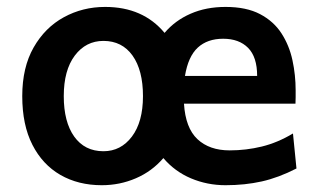

<svg xmlns="http://www.w3.org/2000/svg" viewBox="-20 -528 932 560"><path d="M844.7 -36.6Q792.5 -9.8 743.4 1.2Q694.3 12.2 637.7 12.2Q584.5 12.2 537.1 -7.8Q489.7 -27.8 456.5 -66.9Q423.3 -28.3 376.5 -8.1Q329.6 12.2 276.9 12.2Q208.5 12.2 156.2 -17.8Q104 -47.9 74.5 -105.7Q44.9 -163.6 44.9 -247.6Q44.9 -331.5 78.1 -389.6Q111.3 -447.8 166.3 -477.8Q221.2 -507.8 286.6 -507.8Q397 -507.8 460 -432.1Q490.7 -468.3 535.9 -488Q581.1 -507.8 637.7 -507.8Q698.7 -507.8 738.5 -486.8Q778.3 -465.8 801 -430.7Q823.7 -395.5 833 -352.3Q842.3 -309.1 842.3 -264.6Q842.3 -256.3 842.3 -244.4Q842.3 -232.4 841.8 -225.6H516.6Q521 -154.8 555.9 -122.1Q590.8 -89.4 649.9 -89.4Q697.8 -89.4 743.7 -100.6Q789.6 -111.8 834.5 -138.7ZM166 -247.6Q166 -172.4 196.5 -129.6Q227.1 -86.9 281.7 -86.9Q332.5 -86.9 364.7 -129.6Q397 -172.4 397 -247.6Q397 -323.2 366.5 -366Q335.9 -408.7 281.7 -408.7Q230.5 -408.7 198.2 -366Q166 -323.2 166 -247.6ZM519.5 -306.6H730Q730 -361.8 703.6 -388.4Q677.2 -415 630.9 -415Q585 -415 556.9 -389.2Q528.8 -363.3 519.5 -306.6Z"/></svg>

Font: Kanchenjunga
Style: Bold
Weight: 700
Designer: Becca Hirsbrunner Spalinger
Foundry: SIL International
Version: Version 2.001